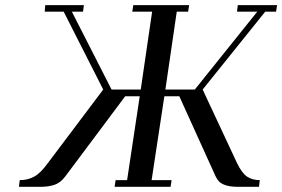

<svg xmlns="http://www.w3.org/2000/svg" viewBox="-20 -722 1091 742"><path d="M53.2 0 56.2 -25.9Q87.9 -25.9 112.5 -39.6Q137.2 -53.2 165 -91.8L378.9 -376L226.1 -676.8H152.8L154.8 -702.1H304.2L300.8 -676.8H257.8L411.1 -376H523.9L567.9 -676.8H491.2L495.1 -702.1H710.9L707 -676.8H663.1L619.1 -376H732.9L974.1 -676.8H896L898.9 -702.1H1050.8L1046.9 -676.8H1004.9L763.2 -376L896 -91.8Q914.6 -53.2 934.6 -39.6Q954.6 -25.9 983.9 -25.9L981 0H897.9Q866.2 0 844.7 -8.8Q823.2 -17.6 813 -41L672.9 -350.1H615.2L565.9 -25.9H643.1L639.2 0H422.9L426.8 -25.9H471.2L520 -350.1H463.9L232.9 -41Q214.4 -16.1 191.4 -8.1Q168.5 0 136.2 0Z"/></svg>

Font: Dehuti Alt
Style: Bold-Italic
Weight: 700
Version: Version 1.2